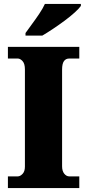

<svg xmlns="http://www.w3.org/2000/svg" viewBox="-20 -951 440 971"><path d="M20 0V-59H70Q82 -59 94 -71.5Q106 -84 106 -108V-600Q106 -629 94 -642Q82 -655 70 -655H20V-714H381V-655H330Q313 -655 303.5 -642Q294 -629 294 -599V-110Q294 -86 305 -72.5Q316 -59 330 -59H381V0ZM109 -784Q123 -804 142 -829.5Q161 -855 179 -882Q197 -909 207 -931H389V-921Q380 -908 358 -888Q336 -868 307 -846.5Q278 -825 248 -805Q218 -785 194 -771H109Z"/></svg>

Font: Noto Serif Armenian SemiCondensed Black
Style: Regular
Weight: 900
Width: 4
Designer: Monotype Design Team
Foundry: Monotype Imaging Inc.
Version: Version 2.008; ttfautohint (v1.8.4.7-5d5b)